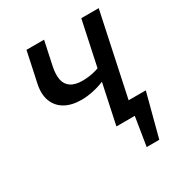

<svg xmlns="http://www.w3.org/2000/svg" viewBox="-195 -799 1074 1135"><g transform="rotate(-30 342.0 -231.5)"><path d="M485 0 506 -98H641L570 0ZM477 195 524 -98H640L563 195ZM383 0 523 -658H642L502 0ZM285 -239Q218 -239 173 -264.5Q128 -290 109.5 -338Q91 -386 105 -452L149 -658H269L234 -494Q224 -445 231 -409Q238 -373 266.5 -353.5Q295 -334 346 -334Q368 -334 393 -337.5Q418 -341 440.5 -347.5Q463 -354 475 -362L519 -317Q489 -292 448 -274.5Q407 -257 364 -248Q321 -239 285 -239Z"/></g></svg>

Font: Ysabeau Infant
Style: Bold Italic
Weight: 700
Italic angle: -12°
Designer: Christian Thalmann (Catharsis Fonts)
Version: Version 2.001;gftools[0.9.30]; featfreeze: ss01,ss02,lnum